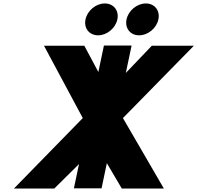

<svg xmlns="http://www.w3.org/2000/svg" viewBox="-20 -1089 1140 1109"><path d="M585.3 -1069C534.3 -1069 484.7 -1028 473.9 -977C463.2 -926 495.6 -885 546.6 -885C597.6 -885 647.2 -926 657.9 -977C668.7 -1028 636.3 -1069 585.3 -1069ZM822.3 -1069C771.3 -1069 721.7 -1028 710.9 -977C700.2 -926 732.6 -885 783.6 -885C834.6 -885 884.2 -926 894.9 -977C905.7 -1028 873.3 -1069 822.3 -1069ZM926.5 0 690.1 -407 1100 -825H857L706.8 -667.7L740.1 -826H580.3L548.1 -673L467 -825H234L458.1 -407L60.5 0H293.5L436.4 -141.5L406.8 -1H566.6L597.2 -146.5L683.5 0Z"/></svg>

Font: Hussar
Style: BdOblTwo
Weight: 700
Foundry: Cannot Into Space Fonts
Version: Version 2.00